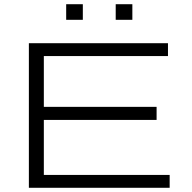

<svg xmlns="http://www.w3.org/2000/svg" viewBox="-20 -891 912 911"><path d="M117 0V-686H777V-625H188V-384H723V-322H188V-61H785V0ZM294 -797V-871H373V-797ZM529 -797V-871H608V-797Z"/></svg>

Font: Archivo Expanded ExtraLight
Style: Regular
Weight: 250
Width: 7
Designer: Hector Gatti
Foundry: Omnibus-Type
Version: Version 2.001